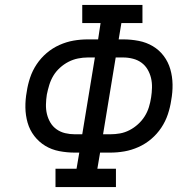

<svg xmlns="http://www.w3.org/2000/svg" viewBox="-20 -755 790 775"><path d="M204 0V-74H289L300 -139H282Q250 -139 219 -145Q188 -151 162.5 -166.5Q137 -182 118.5 -206Q100 -230 91.5 -259.5Q83 -289 82.5 -321Q82 -353 88 -385Q92 -413 101.5 -441.5Q111 -470 128 -495.5Q145 -521 168.5 -541Q192 -561 220 -573.5Q248 -586 276.5 -591Q305 -596 334 -596H376L386 -662H312V-735H555V-662H470L459 -596H478Q509 -596 540 -590Q571 -584 597 -568.5Q623 -553 641 -529Q659 -505 667.5 -475.5Q676 -446 676.5 -414Q677 -382 671 -350Q667 -322 657.5 -293.5Q648 -265 631 -239.5Q614 -214 590.5 -194Q567 -174 539 -161.5Q511 -149 482.5 -144Q454 -139 425 -139H384L373 -74H448V0ZM425 -213Q445 -213 464.5 -216.5Q484 -220 502.5 -229.5Q521 -239 537 -253.5Q553 -268 564 -285.5Q575 -303 581 -322.5Q587 -342 590 -362Q593 -381 593.5 -401.5Q594 -422 589.5 -440.5Q585 -459 575.5 -475Q566 -491 551 -502Q536 -513 516.5 -518Q497 -523 478 -523H447L396 -213ZM282 -213H312L363 -523H334Q315 -523 295 -519Q275 -515 256.5 -505.5Q238 -496 222 -481.5Q206 -467 195.5 -449.5Q185 -432 179 -412.5Q173 -393 169 -373Q166 -354 165.5 -333.5Q165 -313 169.5 -294.5Q174 -276 183.5 -260Q193 -244 208.5 -233Q224 -222 243 -217.5Q262 -213 282 -213Z"/></svg>

Font: Iosevka Etoile Oblique
Style: Regular
Weight: 400
Italic angle: -9°
Designer: Belleve Invis
Foundry: Belleve Invis
Version: Version 15.5.2; ttfautohint (v1.8.4)